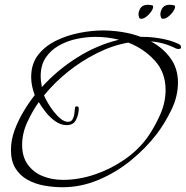

<svg xmlns="http://www.w3.org/2000/svg" viewBox="-20 -734 781 807"><path d="M243 53Q204 53 165.5 46Q127 39 95.5 21.5Q64 4 45 -26.5Q26 -57 26 -104Q26 -145 41 -186Q56 -227 79 -265.5Q102 -304 126 -334Q119 -353 115 -372Q111 -391 111 -410Q111 -466 140.5 -503.5Q170 -541 216.5 -563.5Q263 -586 315 -596Q367 -606 411 -606Q452 -606 493 -599.5Q534 -593 572 -579H582Q617 -579 656.5 -572Q696 -565 727 -551Q732 -549 736.5 -545.5Q741 -542 741 -536Q741 -528 731 -528Q728 -528 725.5 -528.5Q723 -529 720 -530Q669 -556 614 -560Q665 -533 696.5 -489.5Q728 -446 728 -387Q728 -329 700.5 -272.5Q673 -216 639 -171Q594 -112 531 -60.5Q468 -9 394 22Q320 53 243 53ZM156 -368Q220 -439 304 -492Q388 -545 480 -567Q432 -579 381 -579Q343 -579 302.5 -570.5Q262 -562 227.5 -542.5Q193 -523 172 -491.5Q151 -460 151 -414Q151 -403 152.5 -391Q154 -379 156 -368ZM245 22Q311 22 378 -0.5Q445 -23 503.5 -63.5Q562 -104 600 -157Q630 -200 653 -251.5Q676 -303 676 -356Q676 -430 630 -480Q584 -530 519 -555Q452 -543 386.5 -510Q321 -477 264.5 -431.5Q208 -386 165 -333Q170 -321 180.5 -302.5Q191 -284 205.5 -265.5Q220 -247 235.5 -234.5Q251 -222 266 -222Q279 -222 285 -232.5Q291 -243 292.5 -256.5Q294 -270 295 -279Q295 -287 303 -287Q311 -287 311 -278Q311 -254 300 -231Q289 -208 260 -208Q236 -208 213 -224Q190 -240 172 -263Q154 -286 143 -305Q116 -267 94.5 -220Q73 -173 73 -125Q73 -75 97 -42Q121 -9 160 6.5Q199 22 245 22ZM665 -655Q658 -655 656 -663Q654 -671 654 -675Q654 -683 659 -694Q664 -705 674 -710Q682 -714 693 -714Q699 -714 705 -713Q711 -712 715 -710Q718 -702 709.5 -688.5Q701 -675 688.5 -665Q676 -655 665 -655ZM573 -655Q566 -655 564 -663Q562 -671 562 -675Q562 -683 567 -694Q572 -705 582 -710Q590 -714 601 -714Q607 -714 613 -713Q619 -712 623 -710Q626 -702 617.5 -688.5Q609 -675 596.5 -665Q584 -655 573 -655Z"/></svg>

Font: Bonheur Royale
Style: Regular
Weight: 400
Designer: Robert E. Leuschke
Foundry: Robert E. Leuschke
Version: Version 1.010; ttfautohint (v1.8.3)